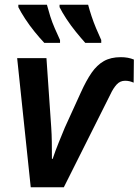

<svg xmlns="http://www.w3.org/2000/svg" viewBox="-20 -786 582 806"><path d="M109 0 52 -542H175L195 -252Q197 -224 197.5 -190Q198 -156 198 -119H201Q212 -152 227 -189Q242 -226 252 -250L319 -397Q342 -448 364.5 -480.5Q387 -513 416 -529.5Q445 -546 487 -546Q503 -546 516.5 -543.5Q530 -541 542 -536L541 -439Q532 -443 523.5 -445Q515 -447 505 -447Q484 -447 469.5 -431Q455 -415 443 -389L248 0ZM338 -606Q320 -626 298.5 -652.5Q277 -679 259 -706.5Q241 -734 230 -756V-766H350Q356 -743 364.5 -717.5Q373 -692 383.5 -667Q394 -642 405 -618V-606ZM166 -606Q147 -626 125.5 -652.5Q104 -679 86 -706.5Q68 -734 57 -756V-766H177Q183 -743 191 -717.5Q199 -692 210 -667Q221 -642 232 -618V-606Z"/></svg>

Font: Noto Sans Display SemiBold
Style: Italic
Weight: 600
Italic angle: -12°
Designer: Monotype Design Team
Foundry: Monotype Imaging Inc.
Version: Version 2.003